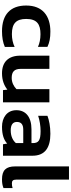

<svg xmlns="http://www.w3.org/2000/svg" viewBox="598 -1312 724 1961"><g transform="rotate(90 960.5 -332.0)"><path d="M299 10C362 10 414 1 460 -19V-119C421 -100 375 -91 329 -91C220 -91 174 -135 174 -237C174 -348 229 -383 330 -383C380 -383 426 -373 459 -357V-454C414 -475 370 -484 303 -484C142 -484 37 -404 37 -237C37 -75 130 10 299 10Z M729 10C803 10 856 -13 896 -45L901 0H1026V-474H891V-138C863 -110 823 -89 776 -89C714 -89 684 -116 684 -180V-474H549V-177C549 -54 615 10 729 10Z M1275 10C1357 10 1410 -9 1447 -43L1454 0H1571V-301C1571 -429 1489 -484 1347 -484C1272 -484 1207 -471 1163 -454V-359C1211 -375 1266 -384 1319 -384C1417 -384 1442 -362 1442 -304V-291H1302C1172 -291 1106 -230 1106 -137C1106 -39 1184 10 1275 10ZM1312 -79C1253 -79 1226 -102 1226 -142C1226 -186 1252 -207 1305 -207H1442V-132C1416 -101 1372 -79 1312 -79Z M1812 10C1849 10 1873 6 1901 -5V-98C1886 -93 1870 -91 1854 -91C1828 -91 1815 -101 1815 -135V-674H1680V-124C1680 -30 1720 10 1812 10Z"/></g></svg>

Font: Kanit Medium
Style: Regular
Weight: 500
Designer: Katatrad Team
Foundry: CadsonDemak
Version: Version 1.000;PS 001.000;hotconv 1.0.88;makeotf.lib2.5.64775